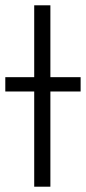

<svg xmlns="http://www.w3.org/2000/svg" viewBox="-29 -704 324 724"><path d="M275 -413V-359H161V0H100V-359H-9V-413H100V-684H161V-413Z"/></svg>

Font: Bellota
Style: Regular
Weight: 400
Designer: Kemie Guaida
Foundry: Kemie Guaida
Version: Version 4.001